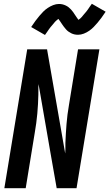

<svg xmlns="http://www.w3.org/2000/svg" viewBox="-20 -996 579 1016"><path d="M3 0 124 -735H229L325 -184Q326 -188 325.5 -193Q325 -198 326 -202V-239Q328 -289 332 -339.5Q336 -390 345 -441L393 -735H506L385 0H280L248 -182L184 -551Q183 -547 183.5 -542Q184 -537 183 -533V-496Q182 -446 177.5 -395.5Q173 -345 164 -294L116 0ZM218 -811 145 -853Q157 -871 167.5 -885.5Q178 -900 188.5 -912Q199 -924 208.5 -934Q218 -944 232 -953.5Q246 -963 261.5 -969Q277 -975 292 -975Q302 -975 310.5 -973Q319 -971 327.5 -967Q336 -963 342.5 -958Q349 -953 355.5 -946Q362 -939 367 -932Q372 -925 376 -918.5Q380 -912 385.5 -904.5Q391 -897 395 -891Q399 -893 404.5 -898Q410 -903 413 -906.5Q416 -910 419.5 -914.5Q423 -919 427.5 -924Q432 -929 436.5 -934.5Q441 -940 445.5 -946.5Q450 -953 455 -960.5Q460 -968 466 -976L539 -934Q527 -916 516.5 -901.5Q506 -887 495.5 -875Q485 -863 475.5 -853Q466 -843 452.5 -833.5Q439 -824 423.5 -818Q408 -812 393 -812Q383 -812 374 -814Q365 -816 357 -820Q349 -824 342 -829Q335 -834 329 -841Q323 -848 317.5 -855Q312 -862 308 -868.5Q304 -875 298 -883.5Q292 -892 289 -896Q285 -893 279.5 -888.5Q274 -884 271 -880.5Q268 -877 264.5 -872.5Q261 -868 256.5 -863Q252 -858 247.5 -852.5Q243 -847 238.5 -840.5Q234 -834 229 -826.5Q224 -819 218 -811Z"/></svg>

Font: Iosevka SS18
Style: Bold Italic
Weight: 700
Italic angle: -9°
Monospace: yes
Designer: Belleve Invis
Foundry: Belleve Invis
Version: Version 25.1.1; ttfautohint (v1.8.4)